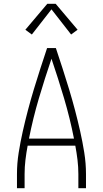

<svg xmlns="http://www.w3.org/2000/svg" viewBox="-20 -987 540 1007"><path d="M69 0V-74Q69 -130 78 -186.5Q87 -243 99.5 -298.5Q112 -354 126.5 -409Q141 -464 157.5 -518.5Q174 -573 191.5 -627Q209 -681 227 -735H273Q291 -681 308.5 -627Q326 -573 342.5 -518.5Q359 -464 373.5 -409Q388 -354 400.5 -298.5Q413 -243 422 -186.5Q431 -130 431 -74V0H391V-74Q391 -111 386.5 -148.5Q382 -186 375 -223H125Q118 -186 113.5 -148.5Q109 -111 109 -74V0ZM132 -260H368Q347 -367 316 -471.5Q285 -576 250 -679Q215 -576 184 -471.5Q153 -367 132 -260ZM147 -806 113 -831 228 -967H272L387 -831L353 -806L250 -938Z"/></svg>

Font: Zed Sans Extralight
Style: Regular
Weight: 200
Designer: Belleve Invis
Foundry: Belleve Invis
Version: Version 1.0.0; ttfautohint (v1.8.4)